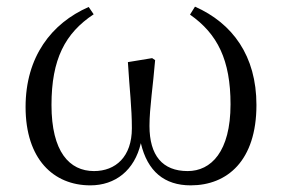

<svg xmlns="http://www.w3.org/2000/svg" viewBox="-20 -543 848 578"><path d="M252 15C327 15 385 -30 404 -112C424 -27 475 15 554 15C664 15 752 -59 752 -227C752 -375 680 -473 567 -523L552 -499C635 -441 674 -362 674 -229C674 -86 615 -28 545 -28C469 -28 430 -75 430 -164C430 -218 441 -287 447 -362L438 -368L365 -356C370 -273 377 -219 377 -157C377 -71 328 -28 263 -28C189 -28 135 -86 135 -227C135 -365 176 -443 262 -500L247 -522C135 -473 57 -372 57 -221C57 -64 141 15 252 15Z"/></svg>

Font: Noto Serif CJK TC
Style: Regular
Weight: 400
Designer: Ryoko NISHIZUKA 西塚涼子 (kana & ideographs); Frank Grießhammer (Latin, Greek & Cyrillic); Wenlong ZHANG 张文龙 (bopomofo); San
Foundry: Adobe
Version: Version 2.001;hotconv 1.1.0;makeotfexe 2.6.0